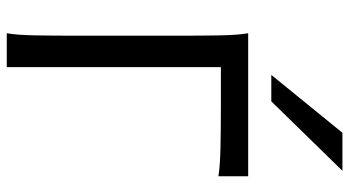

<svg xmlns="http://www.w3.org/2000/svg" viewBox="-252 -779 1031 567"><g transform="rotate(90 263.5 -495.5)"><path d="M500.5 -625Q471.2 -629.9 415.5 -631.1Q359.9 -632.3 287.6 -632.3H178.2V0H78.1Q83.5 -29.3 84.5 -84.7Q85.4 -140.1 85.4 -212.4V-500.5Q85.4 -572.8 84.5 -628.2Q83.5 -683.6 78.1 -712.9H500.5ZM484.4 -991.2 279.3 -781.2H201.2L372.1 -991.2Z"/></g></svg>

Font: Andika
Style: Regular
Weight: 400
Designer: Victor Gaultney, Annie Olsen, Julie Remington, Don Collingsworth, Eric Hays
Foundry: SIL International
Version: Version 1.001